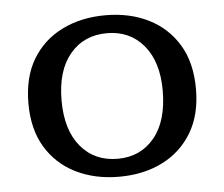

<svg xmlns="http://www.w3.org/2000/svg" viewBox="-44 -571 734 629"><g transform="rotate(-5 323.5 -256.5)"><path d="M324 9Q244 9 181.5 -22Q119 -53 83.5 -112Q48 -171 48 -256Q48 -342 83.5 -401Q119 -460 181.5 -491Q244 -522 324 -522Q404 -522 466 -491Q528 -460 563.5 -401Q599 -342 599 -256Q599 -171 563.5 -112Q528 -53 466 -22Q404 9 324 9ZM324 -50Q399 -50 444.5 -105Q490 -160 490 -260Q490 -355 444.5 -409Q399 -463 324 -463Q248 -463 202.5 -408.5Q157 -354 157 -256Q157 -159 202.5 -104.5Q248 -50 324 -50Z"/></g></svg>

Font: Montagu Slab 16pt
Style: Regular
Weight: 400
Designer: Florian Karsten
Foundry: Florian Karsten
Version: Version 1.000; ttfautohint (v1.8.3)